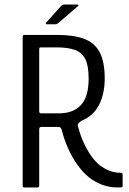

<svg xmlns="http://www.w3.org/2000/svg" viewBox="-20 -827 569 847"><path d="M88 0Q80 0 80 -7V-665Q80 -673 88 -673H232Q307 -673 353 -655Q399 -637 420.5 -595Q442 -553 442 -480Q442 -415 417.5 -365.5Q393 -316 339 -294Q328 -287 324.5 -280Q321 -273 326 -263Q334 -232 348 -200.5Q362 -169 380.5 -142Q399 -115 420 -98Q440 -83 462.5 -74Q485 -65 510 -65Q515 -65 518 -63.5Q521 -62 521 -56V-8Q521 -4 520 -2.5Q519 -1 515 -0.5Q511 0 500 0Q461 0 429 -12.5Q397 -25 371 -46Q344 -68 320.5 -101.5Q297 -135 279.5 -174.5Q262 -214 253 -252Q252 -256 249 -261.5Q246 -267 236 -267H161Q153 -267 153 -256V-7Q153 0 145 0ZM153 -335Q153 -331 155.5 -329Q158 -327 161 -327H240Q303 -327 337 -363.5Q371 -400 371 -480Q371 -538 356 -567Q341 -596 310 -607Q279 -618 229 -618H161Q156 -618 154.5 -616.5Q153 -615 153 -609ZM225 -720H187Q182 -720 182 -723Q182 -726 185 -729L249 -800Q253 -804 255.5 -805.5Q258 -807 263 -807H321Q324 -807 325.5 -804.5Q327 -802 324 -800L239 -727Q235 -724 232 -722Q229 -720 225 -720Z"/></svg>

Font: Glory
Style: Regular
Weight: 400
Designer: Robert Leuschke
Foundry: Robert Leuschke
Version: Version 1.011